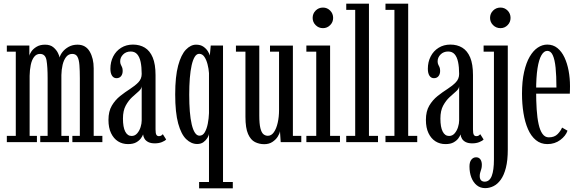

<svg xmlns="http://www.w3.org/2000/svg" viewBox="-20 -770 3136 1040"><path d="M17 0V-34H65.5V-490H17V-523.5H139V-467Q140 -476 149.5 -490.5Q159 -505 177.8 -516.5Q196.5 -528 224 -528Q252.5 -528 269.2 -513.8Q286 -499.5 294 -482.8Q302 -466 303 -458.5Q306 -472.5 318.8 -488.8Q331.5 -505 352.2 -516.5Q373 -528 400 -528Q444 -528 465.8 -491Q487.5 -454 487.5 -400V-34H534.5V0H372V-34H412.5V-345.5Q412.5 -387.5 410.2 -417.2Q408 -447 399.5 -462.5Q391 -478 371.5 -478Q351.5 -478 338.5 -461.8Q325.5 -445.5 319.2 -419.2Q313 -393 312.5 -363.5V-34H353.5V0H198V-34H238V-345.5Q238 -408.5 232 -443.2Q226 -478 196.5 -478Q177 -478 164.5 -461.5Q152 -445 146.5 -417.8Q141 -390.5 140.5 -359.5V-34H180V0Z M673.5 10.5Q643 10.5 619.2 -4.5Q595.5 -19.5 581.5 -48.8Q567.5 -78 567.5 -120.5Q567.5 -167 585.8 -197.8Q604 -228.5 630.8 -249.8Q657.5 -271 684.5 -288.2Q711.5 -305.5 729.5 -324.2Q747.5 -343 747.5 -369.5Q747.5 -407 741.8 -434.2Q736 -461.5 723 -476.2Q710 -491 688 -491Q663 -491 647 -475Q631 -459 631 -438Q631 -427 634.5 -420Q638 -413 641.2 -405.8Q644.5 -398.5 644.5 -386Q644.5 -368.5 635.8 -357.5Q627 -346.5 611 -346.5Q595.5 -346.5 586.8 -360Q578 -373.5 578 -397.5Q578 -434.5 593.2 -464.2Q608.5 -494 636.2 -511.2Q664 -528.5 700 -528.5Q737 -528.5 764.5 -511.8Q792 -495 807.2 -458.8Q822.5 -422.5 822.5 -363V-69Q822.5 -47.5 827 -40Q831.5 -32.5 840.5 -32.5Q849 -32.5 854.2 -36.2Q859.5 -40 862 -43L880 -14.5Q873.5 -7 856.8 -0.2Q840 6.5 818.5 6.5Q797.5 6.5 783.8 -0.2Q770 -7 763.2 -18Q756.5 -29 755 -42Q752.5 -33.5 743.5 -21Q734.5 -8.5 717.8 1Q701 10.5 673.5 10.5ZM693 -33.5Q711 -33.5 723.2 -47.8Q735.5 -62 741.5 -81.5Q747.5 -101 747.5 -117V-302.5Q746.5 -288.5 730.8 -275Q715 -261.5 695.5 -243.5Q676 -225.5 661 -198Q646 -170.5 646 -127.5Q646 -81.5 658.2 -57.5Q670.5 -33.5 693 -33.5Z M1058.5 250V216H1112V-44Q1111 -35.5 1103.2 -22.8Q1095.5 -10 1082 0Q1068.5 10 1048 10Q1016 10 988.8 -16Q961.5 -42 945.2 -101Q929 -160 929 -259Q929 -355.5 945 -414.8Q961 -474 987 -501Q1013 -528 1042 -528Q1066.5 -528 1082 -517Q1097.5 -506 1106 -492.2Q1114.5 -478.5 1116.5 -469L1121.5 -523.5H1188V216H1241V250ZM1060.5 -35Q1078.5 -35 1089.2 -53.5Q1100 -72 1105.5 -100Q1111 -128 1112 -157V-374Q1110.5 -397.5 1104.2 -421.8Q1098 -446 1087 -462.2Q1076 -478.5 1059 -478.5Q1045 -478.5 1035 -462.5Q1025 -446.5 1018.2 -417Q1011.5 -387.5 1008.2 -346.8Q1005 -306 1005 -257Q1005 -207.5 1008.2 -166.5Q1011.5 -125.5 1018.5 -96Q1025.5 -66.5 1036 -50.8Q1046.5 -35 1060.5 -35Z M1411 11Q1384.5 11 1361.2 -0.5Q1338 -12 1323.8 -44Q1309.5 -76 1309.5 -137V-490H1258V-523H1384.5V-145Q1384.5 -99.5 1390.5 -75.5Q1396.5 -51.5 1407 -43Q1417.5 -34.5 1431 -34.5Q1450 -34.5 1463.5 -53.8Q1477 -73 1484.2 -104.8Q1491.5 -136.5 1491.5 -174.5V-490H1442.5V-523H1566.5V-34H1612V0H1500.5L1496.5 -59.5Q1494.5 -45.5 1484 -29.2Q1473.5 -13 1455.2 -1Q1437 11 1411 11Z M1639.5 0V-34H1693V-490H1639.5V-523.5H1768V-34H1821.5V0ZM1729.5 -617.5Q1706 -617.5 1689.8 -633.8Q1673.5 -650 1673.5 -673Q1673.5 -696.5 1689.8 -712.8Q1706 -729 1729.5 -729Q1752 -729 1768.2 -712.8Q1784.5 -696.5 1784.5 -673Q1784.5 -650 1768.2 -633.8Q1752 -617.5 1729.5 -617.5Z M1855.5 0V-34H1904V-716.5H1855.5V-750H1978.5V-34H2027.5V0Z M2068 0V-34H2116.5V-716.5H2068V-750H2191V-34H2240V0Z M2393 10.5Q2362.5 10.5 2338.8 -4.5Q2315 -19.5 2301 -48.8Q2287 -78 2287 -120.5Q2287 -167 2305.2 -197.8Q2323.5 -228.5 2350.2 -249.8Q2377 -271 2404 -288.2Q2431 -305.5 2449 -324.2Q2467 -343 2467 -369.5Q2467 -407 2461.2 -434.2Q2455.5 -461.5 2442.5 -476.2Q2429.5 -491 2407.5 -491Q2382.5 -491 2366.5 -475Q2350.5 -459 2350.5 -438Q2350.5 -427 2354 -420Q2357.5 -413 2360.8 -405.8Q2364 -398.5 2364 -386Q2364 -368.5 2355.2 -357.5Q2346.5 -346.5 2330.5 -346.5Q2315 -346.5 2306.2 -360Q2297.5 -373.5 2297.5 -397.5Q2297.5 -434.5 2312.8 -464.2Q2328 -494 2355.8 -511.2Q2383.5 -528.5 2419.5 -528.5Q2456.5 -528.5 2484 -511.8Q2511.5 -495 2526.8 -458.8Q2542 -422.5 2542 -363V-69Q2542 -47.5 2546.5 -40Q2551 -32.5 2560 -32.5Q2568.5 -32.5 2573.8 -36.2Q2579 -40 2581.5 -43L2599.5 -14.5Q2593 -7 2576.2 -0.2Q2559.5 6.5 2538 6.5Q2517 6.5 2503.2 -0.2Q2489.5 -7 2482.8 -18Q2476 -29 2474.5 -42Q2472 -33.5 2463 -21Q2454 -8.5 2437.2 1Q2420.5 10.5 2393 10.5ZM2412.5 -33.5Q2430.5 -33.5 2442.8 -47.8Q2455 -62 2461 -81.5Q2467 -101 2467 -117V-302.5Q2466 -288.5 2450.2 -275Q2434.5 -261.5 2415 -243.5Q2395.5 -225.5 2380.5 -198Q2365.5 -170.5 2365.5 -127.5Q2365.5 -81.5 2377.8 -57.5Q2390 -33.5 2412.5 -33.5Z M2608 249Q2581.5 249 2562.5 233.5Q2543.5 218 2533.2 191.5Q2523 165 2523 131.5Q2523 107.5 2533.2 94.8Q2543.5 82 2559 82Q2574 82 2582 93.2Q2590 104.5 2590 123Q2590 135.5 2587.2 145Q2584.5 154.5 2581.5 163.5Q2578.5 172.5 2578.5 184Q2578.5 195 2582.2 201.8Q2586 208.5 2592 211.2Q2598 214 2605 214Q2631.5 214 2643.5 183.2Q2655.5 152.5 2655.5 93.5V-490H2599.5V-523.5H2730.5V40.5Q2730.5 99 2720.2 139Q2710 179 2692.5 203.2Q2675 227.5 2653.2 238.2Q2631.5 249 2608 249ZM2691 -617.5Q2667.5 -617.5 2651 -633.8Q2634.5 -650 2634.5 -673Q2634.5 -696.5 2651 -712.8Q2667.5 -729 2691 -729Q2713.5 -729 2729.5 -712.8Q2745.5 -696.5 2745.5 -673Q2745.5 -650 2729.5 -633.8Q2713.5 -617.5 2691 -617.5Z M2945 10.5Q2909 10.5 2882.8 -11Q2856.5 -32.5 2840 -70.2Q2823.5 -108 2815.5 -157.5Q2807.5 -207 2807.5 -263Q2807.5 -330 2818.8 -380Q2830 -430 2849.2 -463Q2868.5 -496 2893 -512.2Q2917.5 -528.5 2944.5 -528.5Q2976 -528.5 2999.2 -509.8Q3022.5 -491 3037.5 -459Q3052.5 -427 3060 -386.8Q3067.5 -346.5 3067.5 -303.5Q3067.5 -293 3067.2 -282.8Q3067 -272.5 3066.5 -262.5H2877V-296H2994Q2994 -359 2989.5 -403.2Q2985 -447.5 2974.2 -471Q2963.5 -494.5 2944.5 -494.5Q2926.5 -494.5 2912.8 -471Q2899 -447.5 2891.5 -399.8Q2884 -352 2884 -278Q2884 -223.5 2887 -177.5Q2890 -131.5 2897.5 -97.5Q2905 -63.5 2918.5 -44.8Q2932 -26 2952.5 -26Q2983.5 -26 3000.8 -44Q3018 -62 3024.5 -79L3054 -62Q3044.5 -34 3014.8 -11.8Q2985 10.5 2945 10.5Z"/></svg>

Font: Imbue Thin
Style: Regular
Weight: 400
Version: Version 1.102